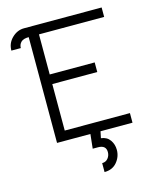

<svg xmlns="http://www.w3.org/2000/svg" viewBox="-132 -777 912 1101"><g transform="rotate(-15 324.0 -226.0)"><path d="M191 -628V-390H458V-333H191V-57H578V0H388L380 39Q415 43 433 68.5Q451 94 451 127Q451 168 424 200Q397 232 350 232V179Q372 179 385 163Q398 147 398 126Q398 85 350 85H319L328 0H130V-628Q98 -628 84 -614Q70 -600 70 -579H14Q14 -622 44 -652Q76 -684 117 -684H578V-628Z"/></g></svg>

Font: Bellota
Style: Regular
Weight: 400
Designer: Kemie Guaida
Foundry: Kemie Guaida
Version: Version 1.000;PS 002.000;hotconv 1.0.70;makeotf.lib2.5.58329